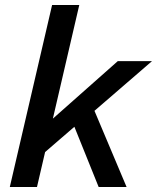

<svg xmlns="http://www.w3.org/2000/svg" viewBox="-20 -743 624 763"><path d="M584 -500 320 -272 302 -262 119 -104 133 -221 448 -500ZM295 -723 127 0H19L187 -723ZM343 -332 483 0H372L262 -273Z"/></svg>

Font: Kantumruy Pro Medium
Style: Italic
Weight: 500
Italic angle: -13°
Designer: Sovichet Tep
Foundry: Sovichet Tep
Version: Version 1.002